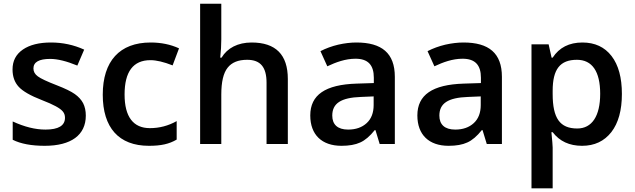

<svg xmlns="http://www.w3.org/2000/svg" viewBox="-20 -780 3440 1040"><path d="M444.8 -153.8C444.8 -179.7 439.9 -202.1 430.2 -221.2C420.4 -239.7 405.3 -256.3 385.3 -270.5C365.2 -284.7 332.5 -300.8 288.1 -317.9C234.9 -338.4 200.7 -354.5 185.1 -366.2C168.9 -377.9 161.1 -392.1 161.1 -409.2C161.1 -443.8 191.4 -460.9 252 -460.9C291.5 -460.9 340.8 -448.7 398.9 -424.8L436 -511.2C379.4 -537.1 319.3 -549.8 255.9 -549.8C191.9 -549.8 141.1 -537.1 104 -511.7C66.4 -485.8 47.9 -450.2 47.9 -403.8C47.9 -365.2 59.1 -334 81.1 -310.1C103 -286.1 145 -261.7 207 -237.8C238.8 -225.6 263.7 -214.4 281.7 -204.6C317.4 -185.1 332 -169.4 332 -142.1C332 -99.6 296.9 -78.1 226.1 -78.1C171.4 -78.1 112.3 -92.8 48.8 -122.1V-22.9C92.3 -1 150.4 9.8 222.2 9.8C365.2 9.8 444.8 -48.3 444.8 -153.8Z M786.6 9.8C853 9.8 896 0 937 -23.9V-124C891.6 -98.6 843.3 -85.9 792 -85.9C702.1 -85.9 654.8 -147 654.8 -268.1C654.8 -392.1 701.7 -454.1 794.9 -454.1C826.7 -454.1 866.7 -444.8 915 -425.8L949.7 -518.1C904.3 -539.1 853 -549.8 795.9 -549.8C627.9 -549.8 536.6 -448.7 536.6 -267.1C536.6 -88.9 623 9.8 786.6 9.8Z M1539.1 -352.1C1539.1 -483.9 1473.6 -549.8 1342.8 -549.8C1268.6 -549.8 1211.4 -520 1180.2 -467.8H1172.9C1176.8 -502.9 1178.7 -536.1 1178.7 -566.9V-759.8H1064V0H1178.7V-268.1C1178.7 -335.9 1189.9 -384.3 1212.9 -413.1C1235.4 -441.9 1270.5 -456.1 1318.8 -456.1C1391.6 -456.1 1423.8 -415.5 1423.8 -332V0H1539.1Z M2118.7 0V-363.8C2118.7 -492.2 2047.9 -549.8 1910.6 -549.8C1879.9 -549.8 1846.7 -545.9 1812 -538.1C1777.3 -529.8 1745.1 -518.1 1715.8 -502.9L1752.9 -420.9C1799.8 -442.9 1850.6 -461.9 1905.8 -461.9C1973.6 -461.9 2004.9 -427.7 2004.9 -358.9V-330.1L1911.6 -327.1C1742.2 -321.8 1660.6 -266.1 1660.6 -154.8C1660.6 -49.8 1723.6 9.8 1829.6 9.8C1871.1 9.8 1904.8 3.9 1931.2 -8.3C1957.5 -20 1983.9 -42.5 2009.8 -75.2H2013.7L2036.6 0ZM1865.7 -78.1C1808.6 -78.1 1779.8 -105.5 1779.8 -153.8C1779.8 -220.2 1826.7 -251 1934.6 -254.9L2003.9 -257.8V-210.9C2003.9 -168.9 1991.2 -136.2 1966.3 -113.3C1940.9 -89.8 1907.2 -78.1 1865.7 -78.1Z M2698.7 0V-363.8C2698.7 -492.2 2627.9 -549.8 2490.7 -549.8C2460 -549.8 2426.8 -545.9 2392.1 -538.1C2357.4 -529.8 2325.2 -518.1 2295.9 -502.9L2333 -420.9C2379.9 -442.9 2430.7 -461.9 2485.8 -461.9C2553.7 -461.9 2585 -427.7 2585 -358.9V-330.1L2491.7 -327.1C2322.3 -321.8 2240.7 -266.1 2240.7 -154.8C2240.7 -49.8 2303.7 9.8 2409.7 9.8C2451.2 9.8 2484.9 3.9 2511.2 -8.3C2537.6 -20 2564 -42.5 2589.8 -75.2H2593.8L2616.7 0ZM2445.8 -78.1C2388.7 -78.1 2359.9 -105.5 2359.9 -153.8C2359.9 -220.2 2406.7 -251 2514.6 -254.9L2584 -257.8V-210.9C2584 -168.9 2571.3 -136.2 2546.4 -113.3C2521 -89.8 2487.3 -78.1 2445.8 -78.1Z M3132.8 9.8C3200.2 9.8 3252.9 -15.1 3291.5 -64.5C3329.6 -113.8 3348.6 -182.6 3348.6 -271C3348.6 -359.4 3330.1 -427.7 3292.5 -476.6C3254.9 -525.4 3202.1 -549.8 3134.8 -549.8C3063 -549.8 3009.3 -522.5 2973.6 -467.8H2967.8C2959.5 -505.9 2954.1 -529.8 2951.7 -540H2858.9V240.2H2973.6V19C2973.6 9.3 2971.2 -18.6 2966.8 -64H2973.6C3011.2 -14.6 3064.5 9.8 3132.8 9.8ZM3105 -456.1C3187.5 -456.1 3231 -393.1 3231 -272C3231 -151.4 3186.5 -84 3106.9 -84C3012.7 -84 2973.6 -139.6 2973.6 -271V-288.1C2973.6 -405.3 3013.7 -456.1 3105 -456.1Z"/></svg>

Font: Sahel SemiBold
Style: Bold
Weight: 600
Foundry: Saber Rastikerdar (saber.rastikerdar@gmail.com)
Version: Version 3.4.0